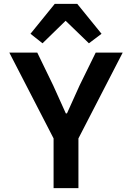

<svg xmlns="http://www.w3.org/2000/svg" viewBox="-20 -969 680 989"><path d="M256 0V-256L28 -698H172L254 -529L319 -385H325L390 -529L473 -698H612L384 -256V0ZM378 -949 503 -795 438 -746 318 -862 199 -746 137 -795 262 -949Z"/></svg>

Font: Writer SemiBold
Style: Regular
Weight: 600
Monospace: yes
Designer: Mike Abbink, Paul van der Laan, Pieter van Rosmalen
Foundry: Bold Monday
Version: Version 2.001 2020